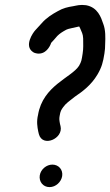

<svg xmlns="http://www.w3.org/2000/svg" viewBox="-20 -651 451 785"><path d="M142.6 66C138.7 91 155.4 114 182.6 114C208.2 114 230.4 92.8 234.2 69C238.2 43.3 220.3 22 194 22C170.2 22 146.6 41 142.6 66ZM189.2 -475.8C198 -485.5 203.3 -490.9 214.3 -504C224.8 -514.3 233.7 -520 251.1 -529.6C259 -533.9 279.3 -536.7 303.7 -542.8C304.6 -541.7 306.3 -538.7 307.4 -535.9C313.9 -519.6 319.2 -512.8 320 -493.8C320.1 -470.4 321.4 -454.2 317.9 -432C313.6 -404.7 313.2 -399.9 303.2 -382.1C272.1 -333.4 155.3 -301.5 135.5 -181.2C128.9 -154.3 132.6 -131.7 136.4 -113.1L139 -102.4C154 -47.1 239.9 -84.1 227.5 -135.3L225.2 -144.6C221.9 -162.5 222 -165.7 223.8 -177C227.2 -198.2 230.9 -202.3 238.4 -213C249.5 -228.7 264.1 -238.4 286.1 -255.7C318.6 -277.6 353.2 -303.6 378.3 -346C396 -375.8 401.5 -397.4 406.9 -432C409.1 -445.9 410.1 -458.3 410 -472.5C411 -496.8 412.2 -527.8 402.1 -553.7C393.2 -579.9 379.8 -621 331.8 -629.7C307.3 -633 293.7 -628.3 279.3 -625.7C257.8 -622.4 237.7 -618 215.8 -605.1C194.2 -593.3 169.4 -578.2 149.8 -555.3C141 -545.1 136.7 -540.8 124.2 -527.3C114.9 -517.4 77.1 -463.3 114.9 -438.2C119.9 -434.8 125.8 -433 131.9 -432.2C166.4 -427.8 184.1 -459.8 189.2 -475.8Z"/></svg>

Font: Just Breathe
Style: BdObl3
Weight: 400
Foundry: Cannot Into Space Fonts
Version: Version 0.72